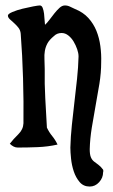

<svg xmlns="http://www.w3.org/2000/svg" viewBox="-20 -542 416 704"><path d="M126 -522Q133 -522 136.5 -513Q140 -504 141.5 -492Q143 -480 143.5 -468.5Q144 -457 145 -451Q152 -457 161 -469Q170 -481 179.5 -493Q189 -505 198.5 -513.5Q208 -522 218 -522Q228 -522 237 -517.5Q246 -513 255 -509Q285 -497 304 -476Q323 -455 333.5 -429Q344 -403 348 -373Q352 -343 351 -314Q351 -275 344.5 -235Q338 -195 330.5 -154.5Q323 -114 316.5 -73.5Q310 -33 309 5Q309 24 313 34Q317 44 324.5 50Q332 56 340.5 62Q349 68 358 80Q360 85 358 90Q358 110 343.5 126Q329 142 309 142Q286 142 272 125.5Q258 109 250.5 86.5Q243 64 240.5 39.5Q238 15 238 -1Q239 -41 243.5 -83.5Q248 -126 253 -168.5Q258 -211 262.5 -253Q267 -295 268 -335Q268 -347 263 -361.5Q258 -376 250 -389.5Q242 -403 230.5 -412Q219 -421 206 -421Q189 -421 178 -410Q161 -396 154 -383Q147 -370 144.5 -355.5Q142 -341 143 -324.5Q144 -308 144 -289Q143 -235 146 -181.5Q149 -128 152 -74Q160 -57 171.5 -43Q183 -29 191 -12Q156 -4 118 -2.5Q80 -1 45 -1Q30 -1 16 -15Q29 -32 47 -49.5Q65 -67 66 -90Q67 -169 64.5 -254.5Q62 -340 56 -418Q55 -431 47.5 -440.5Q40 -450 31.5 -457.5Q23 -465 16 -471.5Q9 -478 9 -485Q9 -491 25.5 -498Q42 -505 62.5 -510Q83 -515 101.5 -518.5Q120 -522 126 -522Z"/></svg>

Font: Teutonic
Style: Regular
Weight: 400
Designer: Peter Wiegel
Foundry: Peter Wiegel
Version: 1.000